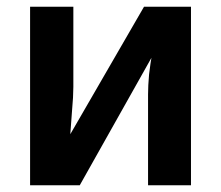

<svg xmlns="http://www.w3.org/2000/svg" viewBox="-20 -548 655 568"><path d="M69 -528H197V-291Q197 -263 193 -219L188 -151L406 -528H545V0H418V-269Q418 -294 421 -328Q426 -368 428 -377L216 0H69Z"/></svg>

Font: Libra Sans
Style: Bold
Weight: 700
Foundry: Context Ltd
Version: Version 1.000